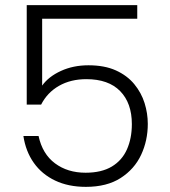

<svg xmlns="http://www.w3.org/2000/svg" viewBox="-20 -720 661 747"><path d="M514 -700V-647H144V-387Q169 -422 217 -444Q265 -466 324 -466Q387 -466 431 -446Q475 -426 502.5 -392.5Q530 -359 542.5 -319Q555 -279 555 -238Q555 -173 529 -117.5Q503 -62 449.5 -27.5Q396 7 314 7Q246 7 194.5 -17.5Q143 -42 111.5 -86.5Q80 -131 71 -191H130Q145 -121 194 -84.5Q243 -48 313 -48Q375 -48 415 -72Q455 -96 474 -139Q493 -182 493 -237Q493 -319 447.5 -365.5Q402 -412 316 -412Q255 -412 209.5 -386Q164 -360 140 -313H84V-700Z"/></svg>

Font: Albert Sans Light
Style: Regular
Weight: 300
Designer: Andreas Rasmussen
Foundry: a.Foundry
Version: Version 1.025